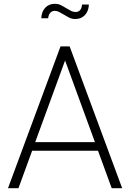

<svg xmlns="http://www.w3.org/2000/svg" viewBox="-20 -989 684 1009"><path d="M298 -745H346L622 0H567L495 -197H149L77 0H22ZM479 -242 322 -671 165 -242ZM316 -912Q299 -922 289 -927Q279 -932 267 -932Q254 -932 244.5 -922Q235 -912 233 -893H197Q198 -927 217.5 -948Q237 -969 268 -969Q285 -969 297.5 -963Q310 -957 328 -946Q345 -936 355 -931Q365 -926 377 -926Q408 -926 411 -965H447Q446 -931 426.5 -910Q407 -889 376 -889Q359 -889 346.5 -895Q334 -901 316 -912Z"/></svg>

Font: Eudoxus Sans ExtraLight
Style: Regular
Weight: 200
Designer: Stijn de Vries
Foundry: tokotype
Version: Version 2.005